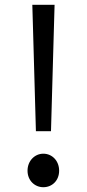

<svg xmlns="http://www.w3.org/2000/svg" viewBox="-20 -769 363 802"><path d="M130 -221H193L205 -645L208 -749H115L118 -645ZM161 13C198 13 227 -15 227 -56C227 -97 198 -127 161 -127C125 -127 95 -97 95 -56C95 -15 125 13 161 13Z"/></svg>

Font: Noto Sans JP Regular
Style: Regular
Weight: 400
Designer: Ryoko NISHIZUKA (kana & ideographs); Paul D. Hunt (Latin, Greek & Cyrillic); Wenlong ZHANG (bopomofo); Sandoll Communica
Foundry: Adobe Systems Incorporated
Version: Version 1.004;PS 1.004;hotconv 1.0.82;makeotf.lib2.5.63406